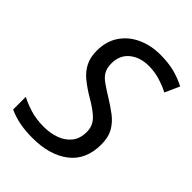

<svg xmlns="http://www.w3.org/2000/svg" viewBox="-212 -828 943 943"><g transform="rotate(45 259.5 -357.0)"><path d="M185 10Q133 10 93.5 2Q54 -6 19 -22V-110Q49 -94 90.5 -81Q132 -68 186 -68Q231 -68 269 -82Q307 -96 330 -125Q353 -154 353 -200Q353 -240 326.5 -268.5Q300 -297 235 -334Q197 -357 167.5 -381.5Q138 -406 121.5 -438.5Q105 -471 105 -517Q105 -583 137 -629.5Q169 -676 222.5 -700Q276 -724 340 -724Q396 -724 438.5 -713Q481 -702 519 -682L485 -606Q459 -620 420 -632.5Q381 -645 340 -645Q279 -645 239.5 -613Q200 -581 200 -523Q200 -493 211 -472.5Q222 -452 245 -435.5Q268 -419 302 -398Q345 -372 377.5 -347Q410 -322 428.5 -289Q447 -256 447 -207Q447 -100 375.5 -45Q304 10 185 10Z"/></g></svg>

Font: Noto Sans IKEA
Style: Italic
Weight: 400
Italic angle: -12°
Designer: Monotype Design Team
Foundry: Monotype Imaging Inc.
Version: Version 2.001